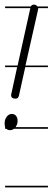

<svg xmlns="http://www.w3.org/2000/svg" viewBox="-22 -570 227 829"><path d="M185 -535H143V-533Q143 -531 142.5 -530.5Q142 -530 142 -527L88 -287H185V-280H87L60 -158Q57 -144 46 -144Q35 -144 30.5 -148Q26 -152 26 -159Q26 -165 27 -165L52 -280H0V-287H54L109 -535H0V-542H111Q115 -550 124 -550Q133 -550 138 -544Q139 -543 140 -542H185ZM185 -14H38Q31 -8 22 -8H18Q10 -9 5 -14H0V-21Q-2 -28 -2 -38Q-2 -54 7 -66Q16 -78 29 -78Q41 -78 47.5 -69.5Q54 -61 54 -48Q54 -33 45 -21H185ZM185 239H0V232H185Z"/></svg>

Font: Gruenewald VA 1. Klasse
Style: Regular
Weight: 400
Designer: Peter Wiegel
Foundry: Peter Wiegel, nach dem Schriftentwurf von Dr. H. Gr¸newald
Version: Version 0.007